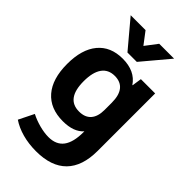

<svg xmlns="http://www.w3.org/2000/svg" viewBox="-287 -809 1132 1132"><g transform="rotate(45 279.5 -243.0)"><path d="M515 -500V-21Q515 107 450.5 172.5Q386 238 259 238Q198 238 145 223.5Q92 209 52 182L99 87Q134 105 175.5 116Q217 127 252 127Q316 127 347 85.5Q378 44 378 -40V-47Q336 1 246 1Q140 1 82.5 -65.5Q25 -132 25 -256Q25 -378 80 -444Q135 -510 235 -510Q338 -510 385 -440H387L396 -500ZM373 -280Q373 -342 348 -373.5Q323 -405 274 -405Q221 -405 193.5 -366.5Q166 -328 166 -253Q166 -107 273 -107Q322 -107 347.5 -136Q373 -165 373 -220ZM87 -724H211L268 -649L325 -724H449L307 -555H229Z"/></g></svg>

Font: Sarabun ExtraBold
Style: Regular
Weight: 800
Version: Version 1.000; ttfautohint (v1.6)